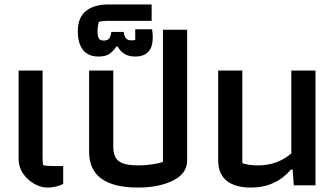

<svg xmlns="http://www.w3.org/2000/svg" viewBox="-20 -836 1513 866"><path d="M64 -118V-518H172V-127Q172 -101 175 -91Q192 -87 220 -87H265V-6Q231 10 194 10Q164 10 133.5 -7.5Q103 -25 83.5 -54Q64 -83 64 -118Z M382 -151V-518H491V-175Q491 -127 516.5 -108.5Q542 -90 603 -90Q635 -90 665.5 -94.5Q696 -99 715 -106V-702H824V-111Q824 -53 760 -21.5Q696 10 603 10Q382 10 382 -151Z M331 -695Q331 -757 367.5 -786.5Q404 -816 471 -816H664V-742H467Q443 -742 426 -738Q420 -718 420 -695Q420 -672 426 -662.5Q432 -653 448 -653Q465 -653 472.5 -662.5Q480 -672 482 -692H538Q540 -673 548 -663.5Q556 -654 572 -654Q585 -654 590 -656V-704H666Q669 -685 669 -667Q669 -581 589 -581Q535 -581 511 -626H505Q490 -604 473 -592.5Q456 -581 424 -581Q379 -581 355 -610Q331 -639 331 -695Z M964 -114V-518H1073V-100Q1102 -90 1143 -90Q1231 -90 1294 -144V-518H1403V0H1305L1300 -71H1292Q1223 10 1112 10Q1040 10 1002 -21Q964 -52 964 -114Z"/></svg>

Font: Athiti SemiBold
Style: Regular
Weight: 600
Designer: CadsonDemak Team
Foundry: CadsonDemak
Version: Version 1.033